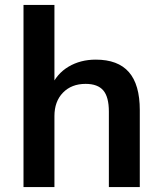

<svg xmlns="http://www.w3.org/2000/svg" viewBox="-20 -756 657 776"><path d="M75 0V-736H200V-404H186Q209 -458 257 -486.5Q305 -515 367 -515Q457 -515 501 -464.5Q545 -414 545 -311V0H420V-305Q420 -364 397.5 -390.5Q375 -417 326 -417Q269 -417 234.5 -381.5Q200 -346 200 -287V0Z"/></svg>

Font: Mulish ExtraLight
Style: Regular
Weight: 200
Designer: Vernon Adams
Foundry: Vernon Adams
Version: Version 3.603